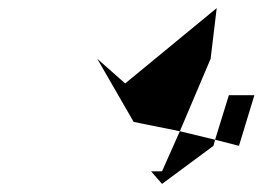

<svg xmlns="http://www.w3.org/2000/svg" viewBox="-20 -735 648 474"><path d="M220 -590 289 -529 515 -715 500 -590 424 -411 310 -434ZM353 -312 380 -281 507 -375 511 -390 424 -411 380 -312ZM511 -390 545 -500H608L570 -375Z"/></svg>

Font: bitstorm
Style: exextobl
Weight: 400
Version: Version 0.2